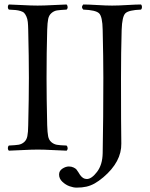

<svg xmlns="http://www.w3.org/2000/svg" viewBox="-20 -670 670 860"><path d="M439.9 16.1Q442.9 -139.6 442.9 -320.8Q442.9 -411.6 439.9 -536.1Q439 -596.2 423.6 -610.6Q408.2 -625 353 -627Q341.8 -638.2 353 -649.9Q375 -649.9 415 -647.5Q455.1 -645 481.9 -645Q509.8 -645 550.3 -647.5Q590.8 -649.9 611.8 -649.9Q615.7 -646 616 -638.9Q616.2 -631.8 611.8 -627Q556.6 -625 541.7 -610.6Q526.9 -596.2 524.9 -536.1Q522 -435.1 522 -319.8Q522 -99.6 523.4 -27.3Q524.9 54.2 442.9 124Q421.9 141.6 404.1 151.6Q386.2 161.6 367.2 166Q348.1 170.4 322.8 170.4Q309.1 170.4 291.7 164.3Q274.4 158.2 259.5 144.3Q244.6 130.4 244.6 111.8Q244.6 95.2 259.5 85.4Q274.4 75.7 288.6 75.7Q300.3 75.7 309.3 80.1Q318.4 84.5 322 88.6Q325.7 92.8 331.1 101.6Q336.4 110.4 338.4 113.3Q345.2 122.6 352.3 127.2Q359.4 131.8 369.1 131.8Q390.1 131.8 414.6 99.9Q439 67.9 439.9 16.1ZM191.4 -108.9Q192.4 -76.7 195.6 -59.8Q198.7 -43 210 -33.4Q221.2 -23.9 234.9 -21.5Q248.5 -19 278.3 -18.1Q282.7 -13.7 283 -6.6Q283.2 0.5 278.3 4.9Q256.8 4.4 216.8 2.2Q176.8 0 149.4 0Q121.6 0 80.8 2.2Q40 4.4 19.5 4.9Q15.1 0.5 15.1 -6.6Q15.1 -13.7 19.5 -18.1Q49.3 -19.5 63 -21.7Q76.7 -23.9 87.9 -33.4Q99.1 -43 102.5 -60.1Q106 -77.1 106.4 -108.9Q109.4 -233.4 109.4 -320.8Q109.4 -411.1 106.4 -536.1Q106 -557.6 104.5 -571.5Q103 -585.4 98.4 -595.7Q93.8 -606 88.6 -611.6Q83.5 -617.2 72.3 -620.6Q61 -624 50.3 -625Q39.6 -626 19.5 -627Q15.1 -631.3 15.1 -638.4Q15.1 -645.5 19.5 -649.9Q41 -649.4 81.1 -647.2Q121.1 -645 148.4 -645Q176.3 -645 217 -647.2Q257.8 -649.4 278.3 -649.9Q282.7 -645.5 283 -638.4Q283.2 -631.3 278.3 -627Q248.5 -625.5 235.1 -623.3Q221.7 -621.1 210.4 -611.3Q199.2 -601.6 195.8 -585Q192.4 -568.4 191.4 -536.1Q188.5 -435.5 188.5 -319.8Q188.5 -232.4 191.4 -108.9Z"/></svg>

Font: Linux Libertine Display
Style: Regular
Weight: 400
Designer: Philipp H. Poll
Foundry: Philipp H. Poll
Version: Version 5.0.9